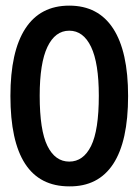

<svg xmlns="http://www.w3.org/2000/svg" viewBox="-20 -651 490 682"><path d="M226 11Q17 11 17 -310Q17 -468 70 -549.5Q123 -631 226 -631Q329 -631 382 -549.5Q435 -468 435 -310Q435 -149 382 -68.5Q329 12 226 11ZM226 -77Q276 -77 303.5 -132.5Q331 -188 331 -311Q331 -427 303.5 -484.5Q276 -542 226 -542Q176 -542 148.5 -484.5Q121 -427 121 -311Q121 -188 148.5 -132.5Q176 -77 226 -77Z"/></svg>

Font: Inconsolata SemiCondensed Bold
Style: Regular
Weight: 700
Width: 4
Monospace: yes
Designer: Raph Levien, Cyreal, Brenton Simpson
Foundry: Raph Levien, Cyreal, Google
Version: Version 3.001; ttfautohint (v1.8.2.53-6de2)